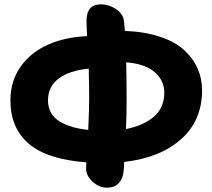

<svg xmlns="http://www.w3.org/2000/svg" viewBox="-20 -847 971 881"><path d="M471.2 14.2Q435.1 14.2 405 -13.2Q375 -40.5 375 -74.2Q375 -89.8 376 -102.1Q195.3 -115.7 111.6 -188Q27.8 -260.3 27.8 -386.2Q27.8 -475.1 74.7 -541.3Q121.6 -607.4 200.2 -642.1Q278.8 -676.8 379.9 -681.2Q377 -726.1 377 -751Q377 -827.1 442.9 -827.1Q479.5 -827.1 512.5 -805.2Q545.4 -783.2 548.8 -750Q550.3 -738.3 553.2 -705.1Q643.6 -701.7 713.1 -678.7Q782.7 -655.8 824.2 -617.9Q865.7 -580.1 886.5 -533.2Q907.2 -486.3 907.2 -432.1Q907.2 -293.9 810.8 -208.3Q714.4 -122.6 549.8 -104Q548.3 -69.8 546.9 -60.1Q543.9 -26.9 524.7 -6.3Q505.4 14.2 471.2 14.2ZM561 -393.1Q561 -319.3 558.1 -254.9Q638.2 -270.5 686 -311.5Q733.9 -352.5 733.9 -421.9Q733.9 -477.5 689.9 -515.9Q646 -554.2 559.1 -561Q561 -467.3 561 -393.1ZM200.2 -386.2Q200.2 -353.5 214.8 -328.6Q229.5 -303.7 256.1 -288.3Q282.7 -272.9 314.2 -263.9Q345.7 -254.9 384.8 -251Q389.2 -347.7 389.2 -393.1Q389.2 -452.1 387.2 -532.2Q296.9 -522.9 248.5 -486.1Q200.2 -449.2 200.2 -386.2Z"/></svg>

Font: Shantell Sans Normal
Style: Regular
Weight: 800
Designer: Stephen Nixon, Anya Danilova, Shantell Martin
Foundry: Arrow Type
Version: Version 1.006;[559af2be0]